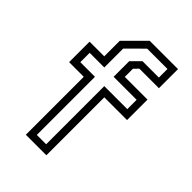

<svg xmlns="http://www.w3.org/2000/svg" viewBox="-221 -842 935 935"><g transform="rotate(45 246.0 -375.0)"><path d="M138.5 0V-399H37.5V-540H138.5V-647L241.5 -750H436.5V-618.5H302L280 -596V-540H436.5V-399H280V0ZM177 -37.2H241.2V-437.5H399.8V-501.8H241.2V-609L287.2 -655H399.8V-714.2H259.8L177 -631.8V-501.8H76.2V-437.5H177Z"/></g></svg>

Font: Tourney Thin
Style: Regular
Weight: 100
Designer: Tyler Finck
Foundry: Etcetera Type Co
Version: Version 1.015